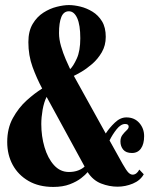

<svg xmlns="http://www.w3.org/2000/svg" viewBox="-20 -729 608 758"><path d="M190.5 9Q133.5 9 92.8 -14.5Q52 -38 30.2 -78Q8.5 -118 8.5 -168.5Q8.5 -222.5 31 -263.2Q53.5 -304 85.5 -332.8Q117.5 -361.5 146.5 -379.5Q125 -419.5 108.5 -464.8Q92 -510 92 -562.5Q92 -606 109 -634.5Q126 -663 151.5 -679.2Q177 -695.5 204.2 -702.2Q231.5 -709 252 -709Q272.5 -709 297.2 -703Q322 -697 345 -683Q368 -669 382.8 -644.8Q397.5 -620.5 397.5 -583.5Q397.5 -549.5 381.8 -522.5Q366 -495.5 343.5 -476.2Q321 -457 300.8 -445.2Q280.5 -433.5 271.5 -429.5L397.5 -202Q412 -224.5 433.5 -245Q455 -265.5 479 -265.5Q510.5 -265.5 529.8 -243.8Q549 -222 549 -191.5Q549 -160.5 536.5 -142.8Q524 -125 501 -125Q477.5 -125 466.5 -138.2Q455.5 -151.5 455.5 -170.5Q455.5 -186 463.5 -196.5Q471.5 -207 479.8 -214.5Q488 -222 488 -229Q488 -239.5 474 -239.5Q457 -239.5 440.5 -218.8Q424 -198 412.5 -174.5L464 -82Q479 -55.5 487.2 -47.5Q495.5 -39.5 503.5 -39.5Q519.5 -39.5 530 -59.5L547.5 -41Q534 -16.5 504.5 -4.2Q475 8 444 8Q411.5 8 379.2 -4.5Q347 -17 326 -49.5Q318 -39.5 300.5 -25.8Q283 -12 255.5 -1.5Q228 9 190.5 9ZM213 -598.5Q213 -574 221 -546.5Q229 -519 239.5 -494.8Q250 -470.5 257 -456Q269.5 -468 283.2 -498Q297 -528 297 -578Q297 -630.5 284.8 -657.5Q272.5 -684.5 252 -684.5Q231.5 -684.5 222.2 -662Q213 -639.5 213 -598.5ZM143 -239.5Q143 -191 155.8 -147.8Q168.5 -104.5 193 -77.2Q217.5 -50 252 -50Q272.5 -50 288.8 -56.2Q305 -62.5 314 -71.5L164 -346.5Q153.5 -325.5 148.2 -295.5Q143 -265.5 143 -239.5Z"/></svg>

Font: Imbue 50pt Black
Style: Regular
Weight: 900
Designer: Tyler Finck
Foundry: Etcetera Type Company
Version: Version 1.102; ttfautohint (v1.8.3)